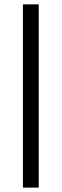

<svg xmlns="http://www.w3.org/2000/svg" viewBox="-20 -731 284 883"><path d="M158.2 131.8H85.4V-710.9H158.2Z"/></svg>

Font: APIMedia Roboto
Style: Regular
Weight: 400
Designer: Google
Version: Version 2.137; 2017